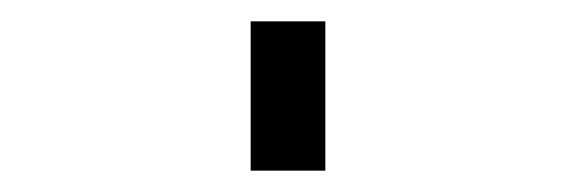

<svg xmlns="http://www.w3.org/2000/svg" viewBox="-20 60 540 180"><path d="M215 220V80H285V220Z"/></svg>

Font: Iosevka Fixed
Style: Regular
Weight: 400
Monospace: yes
Designer: Belleve Invis
Foundry: Belleve Invis
Version: Version 33.2.4